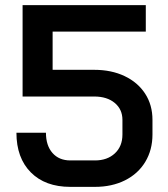

<svg xmlns="http://www.w3.org/2000/svg" viewBox="-20 -720 656 748"><path d="M44 -203H159Q159 -153 184.5 -124Q210 -95 254 -95H350Q398 -95 427.5 -122.5Q457 -150 457 -196V-253Q457 -294 427 -319Q397 -344 347 -344H68V-700H548V-597H185V-448H347Q414 -448 465.5 -423.5Q517 -399 545.5 -355Q574 -311 574 -253V-196Q574 -136 546 -89.5Q518 -43 467 -17.5Q416 8 350 8H254Q156 8 100 -48.5Q44 -105 44 -203Z"/></svg>

Font: Bai Jamjuree SemiBold
Style: Regular
Weight: 600
Version: Version 1.000; ttfautohint (v1.6)